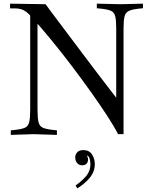

<svg xmlns="http://www.w3.org/2000/svg" viewBox="-20 -733 821 1049"><path d="M625 0Q606 -38 567.5 -97.5Q529 -157 478.5 -228Q428 -299 371.5 -373.5Q315 -448 257.5 -518Q200 -588 149 -644Q136 -659 123 -668.5Q110 -678 96 -682.5Q82 -687 65 -687H35V-713L229 -710Q243 -691 273 -650.5Q303 -610 342.5 -558Q382 -506 424.5 -449Q467 -392 507.5 -339Q548 -286 580 -244.5Q612 -203 629 -181L615 -156V-577Q615 -622 609.5 -644Q604 -666 586 -674Q568 -682 529 -686L509 -688V-713L639 -710L761 -713V-688L741 -686Q703 -682 684.5 -673.5Q666 -665 660.5 -643.5Q655 -622 655 -577V0ZM39 4V-21L59 -23Q98 -27 116 -35Q134 -43 139.5 -65.5Q145 -88 145 -133V-659L185 -658V-133Q185 -88 190.5 -65.5Q196 -43 214.5 -35Q233 -27 271 -23L291 -21V4L163 0ZM402 296 393 280Q422 261 448 232Q474 203 474 163Q474 149 469 132Q464 115 446 115L460 110L452 125L448 117Q455 117 458 123.5Q461 130 461 141Q461 151 453.5 160.5Q446 170 428 170Q412 170 401.5 158Q391 146 391 127Q391 111 402 99Q413 87 435 87Q467 87 482.5 110.5Q498 134 498 163Q498 206 469 240Q440 274 402 296Z"/></svg>

Font: Baskervville
Style: Regular
Weight: 400
Designer: Alexis Faudot, Rémi Forte, Morgane Pierson, Rafael Ribas, Tanguy Vanlaeys, Rosalie Wagner, Thomas Huot-Marchand
Foundry: ANRT
Version: Version 1.100